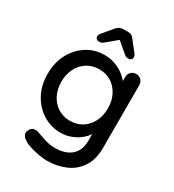

<svg xmlns="http://www.w3.org/2000/svg" viewBox="-218 -854 1065 1176"><g transform="rotate(30 314.5 -266.0)"><path d="M284 -538Q327 -538 363 -524Q399 -510 425.5 -488.5Q452 -467 467 -444Q482 -421 482 -404L459 -403V-483Q459 -504 473 -519Q487 -534 509 -534Q531 -534 545 -519.5Q559 -505 559 -483V-42Q559 43 523 96.5Q487 150 427.5 175Q368 200 297 200Q272 200 238 193.5Q204 187 175.5 178Q147 169 136 160Q113 148 105.5 132Q98 116 106 100Q115 78 132 73Q149 68 171 76Q181 79 202 87Q223 95 249 101.5Q275 108 298 108Q378 108 418.5 71Q459 34 459 -30V-120L471 -113Q468 -92 452 -70.5Q436 -49 411 -31Q386 -13 354 -1.5Q322 10 287 10Q217 10 160.5 -25.5Q104 -61 71 -122.5Q38 -184 38 -264Q38 -344 71 -405.5Q104 -467 159.5 -502.5Q215 -538 284 -538ZM299 -446Q251 -446 213.5 -422Q176 -398 155.5 -357Q135 -316 135 -264Q135 -212 155.5 -171Q176 -130 213.5 -106Q251 -82 299 -82Q348 -82 385 -105.5Q422 -129 443 -170.5Q464 -212 464 -264Q464 -316 443 -357.5Q422 -399 385 -422.5Q348 -446 299 -446ZM333 -678 253 -611Q242 -602 234.5 -596.5Q227 -591 212 -591Q201 -591 193.5 -597.5Q186 -604 186 -613Q186 -619 188 -625Q190 -631 197 -639L254 -707Q273 -732 305 -732H335Q352 -732 362 -726.5Q372 -721 381 -707L435 -639Q441 -631 443 -625.5Q445 -620 445 -613Q445 -604 438 -597.5Q431 -591 420 -591Q404 -591 397 -596.5Q390 -602 378 -612L292 -685Z"/></g></svg>

Font: Quicksand SemiBold
Style: Regular
Weight: 600
Designer: Andrew Paglinawan
Foundry: Andrew Paglinawan
Version: Version 3.004